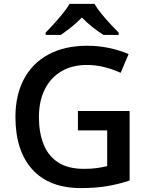

<svg xmlns="http://www.w3.org/2000/svg" viewBox="-20 -960 766 990"><path d="M381.8 -387.7H648.4V-29.3Q591.8 -10.3 532 -0.2Q472.2 9.8 397.5 9.8Q233.9 9.8 146.7 -86.4Q59.6 -182.6 59.6 -357.4Q59.6 -468.8 103 -551.3Q146.5 -633.8 229.5 -679Q312.5 -724.1 430.7 -724.1Q488.8 -724.1 543.2 -712.4Q597.7 -700.7 643.1 -681.2L602.1 -584.5Q565.4 -601.6 520.8 -613.3Q476.1 -625 427.7 -625Q351.1 -625 295.7 -591.8Q240.2 -558.6 210.4 -498.3Q180.7 -438 180.7 -356Q180.7 -276.4 204.6 -216.3Q228.5 -156.2 279.5 -122.8Q330.6 -89.4 411.6 -89.4Q452.1 -89.4 480.5 -93.5Q508.8 -97.7 532.7 -103.5V-287.6H381.8ZM467.3 -939.9Q480 -917.5 502.4 -889.9Q524.9 -862.3 549.1 -836.2Q573.2 -810.1 591.8 -792V-779.8H513.7Q487.3 -796.4 457.8 -819.6Q428.2 -842.8 402.3 -869.6Q376 -842.8 347.4 -819.8Q318.8 -796.9 293 -779.8H215.3V-792Q233.9 -810.5 257.6 -836.7Q281.2 -862.8 303.5 -890.1Q325.7 -917.5 338.9 -939.9Z"/></svg>

Font: Open Sans SemiBold
Style: Regular
Weight: 600
Designer: Monotype Design Team
Foundry: Monotype Imaging Inc.
Version: Version 3.003; ttfautohint (v1.8.4)